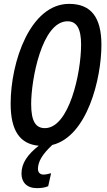

<svg xmlns="http://www.w3.org/2000/svg" viewBox="-20 -744 555 992"><path d="M229 218 244 151C229 155 215 158 205 158C187 158 176 147 176 128C177 90 198 54 250 5C431 -39 504 -338 504 -512C504 -654 451 -724 337 -724C137 -724 35 -426 35 -208C35 -70 82 0 180 9C122 55 91 99 91 153C91 197 118 228 170 228C191 228 211 226 229 218ZM212 -82C165 -82 141 -116 141 -207C141 -332 196 -634 329 -634C376 -634 399 -596 399 -514C399 -366 337 -82 212 -82Z"/></svg>

Font: Noto Sans UI Condensed Medium
Style: Italic
Weight: 500
Width: 3
Italic angle: -12°
Designer: Monotype Design Team
Foundry: Monotype Imaging Inc.
Version: Version 1.901